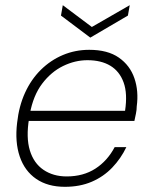

<svg xmlns="http://www.w3.org/2000/svg" viewBox="-20 -708 581 740"><path d="M230 12Q164 12 119.5 -18.5Q75 -49 56 -105Q37 -161 46 -235Q53 -299 76.5 -350.5Q100 -402 137.5 -439Q175 -476 222.5 -496Q270 -516 324 -516Q395 -516 438 -486Q481 -456 498 -406.5Q515 -357 507 -298Q507 -285 504 -270.5Q501 -256 498 -242H78L85 -281H462Q472 -347 456.5 -390Q441 -433 405.5 -454.5Q370 -476 317 -476Q269 -476 223 -453.5Q177 -431 142.5 -385.5Q108 -340 95 -269L92 -251Q80 -178 95 -128.5Q110 -79 147.5 -53.5Q185 -28 237 -28Q301 -28 347.5 -58Q394 -88 422 -141H467Q446 -97 412.5 -62Q379 -27 333.5 -7.5Q288 12 230 12ZM480 -688 473 -648 328 -563 215 -648 222 -688 334 -604Z"/></svg>

Font: DM Sans ExtraLight
Style: Italic
Weight: 250
Italic angle: -10°
Designer: Colophon Foundry, Jonny Pinhorn
Foundry: Colophon Foundry
Version: Version 4.004;gftools[0.9.30]